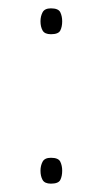

<svg xmlns="http://www.w3.org/2000/svg" viewBox="-20 -432 246 460"><path d="M77 -381Q77 -393 82 -402.5Q87 -412 102 -412Q120 -412 124.5 -402.5Q129 -393 129 -381Q129 -368 124.5 -359Q120 -350 102 -350Q87 -350 82 -359Q77 -368 77 -381ZM77 -23Q77 -35 82 -44.5Q87 -54 102 -54Q120 -54 124.5 -44.5Q129 -35 129 -23Q129 -10 124.5 -1Q120 8 102 8Q87 8 82 -1Q77 -10 77 -23Z"/></svg>

Font: Noto Sans Telugu ExtraCondensed Thin
Style: Regular
Weight: 100
Width: 2
Designer: Jelle Bosma - Monotype Design Team
Foundry: Monotype Imaging Inc.
Version: Version 2.005; ttfautohint (v1.8.4.7-5d5b)